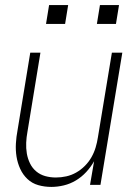

<svg xmlns="http://www.w3.org/2000/svg" viewBox="-20 -727 540 755"><path d="M182 8Q155 8 130.5 1Q106 -6 88 -23Q70 -40 59.5 -63Q49 -86 45 -111Q41 -136 42.5 -162.5Q44 -189 49 -215L99 -520H139L88 -209Q84 -188 83 -166Q82 -144 85.5 -123.5Q89 -103 98 -84.5Q107 -66 122.5 -53Q138 -40 158 -34.5Q178 -29 200 -29Q220 -29 240.5 -33.5Q261 -38 279.5 -48.5Q298 -59 313.5 -74.5Q329 -90 339.5 -108.5Q350 -127 356 -147Q362 -167 365 -187L420 -520H461L375 0H334L350 -93Q337 -70 319 -50.5Q301 -31 278.5 -17.5Q256 -4 231 2Q206 8 182 8ZM361 -633 373 -707H448L436 -633ZM161 -633 173 -707H248L236 -633Z"/></svg>

Font: Iosevka SS04 XLt Obl
Style: Regular
Weight: 200
Italic angle: -9°
Monospace: yes
Designer: Belleve Invis
Foundry: Belleve Invis
Version: Version 19.0.0; ttfautohint (v1.8.4)